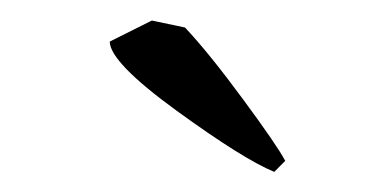

<svg xmlns="http://www.w3.org/2000/svg" viewBox="-20 -685 357 187"><path d="M247.1 -517.6Q217.3 -529.8 152.1 -577.1Q86.9 -624.5 86.9 -644.5L127.9 -665L160.2 -658.2Q183.6 -633.3 217 -587.9Q250.5 -542.5 257.8 -528.3Z"/></svg>

Font: Comprehension SemiBold
Style: Regular
Weight: 600
Designer: Alfredo Marco Pradil
Foundry: Alfredo Marco Pradil
Version: 1.0